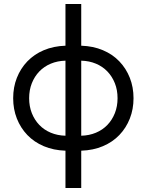

<svg xmlns="http://www.w3.org/2000/svg" viewBox="-20 -742 735 962"><path d="M308 -722H387V-513Q447 -511 495.5 -490.5Q544 -470 578 -434.5Q612 -399 630.5 -352Q649 -305 649 -250Q649 -195 630.5 -148Q612 -101 578 -65.5Q544 -30 495.5 -9.5Q447 11 387 13V200H308V13Q248 11 199.5 -9.5Q151 -30 117 -65.5Q83 -101 64.5 -148Q46 -195 46 -250Q46 -305 64.5 -352Q83 -399 117 -434.5Q151 -470 199.5 -490.5Q248 -511 308 -513ZM387 -62Q427 -63 460.5 -77Q494 -91 518 -116Q542 -141 555.5 -175Q569 -209 569 -250Q569 -291 555.5 -325Q542 -359 518 -384Q494 -409 460.5 -423Q427 -437 387 -438ZM308 -438Q268 -437 234.5 -423Q201 -409 177 -384Q153 -359 139.5 -325Q126 -291 126 -250Q126 -209 139.5 -175Q153 -141 177 -116Q201 -91 234.5 -77Q268 -63 308 -62Z"/></svg>

Font: NT Somic
Style: Regular
Weight: 400
Designer: Ravid Balaliev — lead type designer, mastering
Michael Voronin — secret advisor, marketing
Ivan Kovalenko — best boy
Foundry: NT Type
Version: Version 0.7